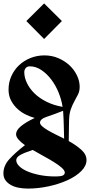

<svg xmlns="http://www.w3.org/2000/svg" viewBox="-32 -917 526 1123"><path d="M474 19Q474 53 443.5 83.5Q413 114 364 136.5Q315 159 253.5 172.5Q192 186 131 186Q103 186 77 181Q51 176 31.5 165Q12 154 0 137.5Q-12 121 -12 97Q-12 52 23 13.5Q58 -25 114 -68Q91 -84 76.5 -100.5Q62 -117 62 -132Q62 -155 90 -178.5Q118 -202 171 -227Q149 -233 122 -245.5Q95 -258 72 -278.5Q49 -299 33.5 -327.5Q18 -356 18 -393Q18 -436 35 -473Q52 -510 80.5 -536.5Q109 -563 147 -578Q185 -593 228 -593Q272 -593 310 -576.5Q348 -560 375.5 -534Q403 -508 418.5 -475Q434 -442 434 -410Q434 -384 424.5 -365Q415 -346 403.5 -325.5Q392 -305 382.5 -279Q373 -253 372 -214L370 -92Q412 -69 443 -41.5Q474 -14 474 19ZM110 -495Q110 -464 125.5 -431.5Q141 -399 169.5 -371Q198 -343 240 -322Q282 -301 334 -292Q328 -333 311 -375Q294 -417 268.5 -451Q243 -485 210.5 -507Q178 -529 143 -529Q126 -529 118 -518.5Q110 -508 110 -495ZM202 -200Q202 -190 214 -179Q226 -168 246 -156Q266 -144 291.5 -131.5Q317 -119 343 -106Q342 -139 341 -184.5Q340 -230 337 -269Q284 -248 243 -234.5Q202 -221 202 -200ZM63 20Q63 38 81 55.5Q99 73 130 86Q161 99 202 107Q243 115 289 115Q329 115 338 108Q347 101 347 93Q347 80 329 64Q311 48 283.5 31Q256 14 223 -4Q190 -22 159 -40Q105 -22 84 -9Q63 4 63 20ZM122 -794 226 -897 330 -794 226 -689Z"/></svg>

Font: Trickster
Style: Regular
Weight: 400
Designer: Jean-Baptiste Morizot
Foundry: Jean-Baptiste Morizot
Version: Version 2.000;PS 2.0;hotconv 1.0.88;makeotf.lib2.5.647800